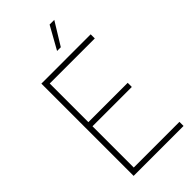

<svg xmlns="http://www.w3.org/2000/svg" viewBox="-286 -1016 1089 1089"><g transform="rotate(-45 258.0 -472.0)"><path d="M88.5 0V-740H484V-707H122.5V-33H489V0ZM116 -364V-397H438V-364ZM282.5 -808 358.5 -944H396L312.5 -808Z"/></g></svg>

Font: Encode Sans SC SemiCondensed Thin
Style: Regular
Weight: 250
Width: 4
Designer: Multiple Designers
Foundry: Impallari Type
Version: Version 3.002